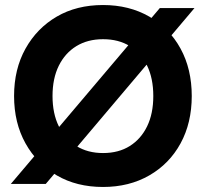

<svg xmlns="http://www.w3.org/2000/svg" viewBox="-20 -732 818 764"><path d="M23 0 616 -700H754L162 0ZM390 12Q285 12 206 -34Q127 -80 81.5 -161.5Q36 -243 36 -350Q36 -457 81.5 -538.5Q127 -620 206 -666Q285 -712 390 -712Q494 -712 574 -666Q654 -620 698.5 -538.5Q743 -457 743 -350Q743 -243 698.5 -161.5Q654 -80 574 -34Q494 12 390 12ZM390 -123Q452 -123 496.5 -151Q541 -179 565.5 -229.5Q590 -280 590 -350Q590 -420 565.5 -470.5Q541 -521 496.5 -548.5Q452 -576 390 -576Q329 -576 284 -548.5Q239 -521 214 -470.5Q189 -420 189 -350Q189 -280 214 -229.5Q239 -179 284 -151Q329 -123 390 -123Z"/></svg>

Font: DM Sans 36pt Black
Style: Regular
Weight: 900
Designer: Colophon Foundry, Jonny Pinhorn
Foundry: Colophon Foundry
Version: Version 4.004;gftools[0.9.30]